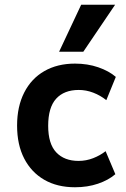

<svg xmlns="http://www.w3.org/2000/svg" viewBox="-20 -779 529 809"><path d="M296 10Q221 10 166.5 -21.5Q112 -53 82 -111Q52 -169 52 -250Q52 -330 82 -389Q112 -448 167 -479.5Q222 -511 296 -511Q349 -511 394 -495.5Q439 -480 468 -455L428 -357Q403 -377 373 -388.5Q343 -400 312 -400Q250 -400 216.5 -363Q183 -326 183 -249Q183 -173 217 -137Q251 -101 311 -101Q343 -101 372.5 -112.5Q402 -124 425 -142L466 -45Q437 -20 393 -5Q349 10 296 10ZM229 -561 322 -759H465L331 -561Z"/></svg>

Font: Nunito Sans 7pt SemiCondensed
Style: Bold
Weight: 700
Width: 4
Designer: Vernon Adams
Foundry: Vernon Adams
Version: Version 3.101;gftools[0.9.27]